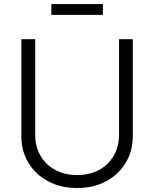

<svg xmlns="http://www.w3.org/2000/svg" viewBox="-20 -922 765 953"><path d="M362.8 11.2Q280.8 11.2 218.3 -22.5Q155.8 -56.2 120.8 -114.5Q85.9 -172.9 85.9 -247.1V-727.5H154.8V-252Q154.8 -194.8 180.7 -149.7Q206.5 -104.5 253.4 -78.9Q300.3 -53.2 362.8 -53.2Q425.8 -53.2 472.4 -78.9Q519 -104.5 544.9 -149.7Q570.8 -194.8 570.8 -252V-727.5H639.2V-247.1Q639.2 -172.9 604.2 -114.5Q569.3 -56.2 507.1 -22.5Q444.8 11.2 362.8 11.2ZM490.7 -901.9V-848.1H234.9V-901.9Z"/></svg>

Font: Inter 18pt Light
Style: Regular
Weight: 300
Designer: Rasmus Andersson
Foundry: rsms
Version: Version 4.001;git-66647c0bb